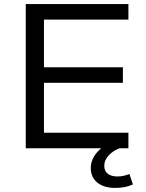

<svg xmlns="http://www.w3.org/2000/svg" viewBox="-20 -725 715 939"><path d="M106 0V-705H608V-629H195V-396H581V-320H195V-76H608V0ZM544 194Q488 194 456 168Q424 142 424 97Q424 57 452.5 22.5Q481 -12 535 -34L565 0Q544 8 527 21Q510 34 500 50.5Q490 67 490 86Q490 112 507.5 125Q525 138 554 138Q569 138 583.5 135Q598 132 613 126L630 177Q613 185 591.5 189.5Q570 194 544 194Z"/></svg>

Font: Nunito Sans 10pt SemiExpanded
Style: Regular
Weight: 400
Width: 6
Designer: Vernon Adams
Foundry: Vernon Adams
Version: Version 3.101;gftools[0.9.27]